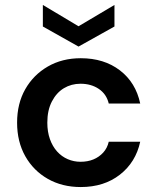

<svg xmlns="http://www.w3.org/2000/svg" viewBox="-20 -743 634 775"><path d="M306 12Q231 12 173 -21Q115 -54 82 -112.5Q49 -171 49 -248Q49 -325 82 -383Q115 -441 173 -474.5Q231 -508 306 -508Q400 -508 464 -459Q528 -410 546 -325H419Q410 -363 379 -384Q348 -405 305 -405Q268 -405 238 -387Q208 -369 189.5 -333.5Q171 -298 171 -248Q171 -211 181.5 -181.5Q192 -152 210.5 -131.5Q229 -111 253.5 -100.5Q278 -90 305 -90Q334 -90 357 -99.5Q380 -109 396.5 -127Q413 -145 419 -171H546Q528 -88 464 -38Q400 12 306 12ZM297 -555 153 -636V-723L297 -637L442 -723V-636Z"/></svg>

Font: DM Sans 24pt SemiBold
Style: Regular
Weight: 600
Designer: Colophon Foundry, Jonny Pinhorn
Foundry: Colophon Foundry
Version: Version 4.004;gftools[0.9.30]